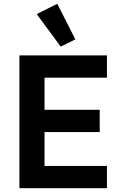

<svg xmlns="http://www.w3.org/2000/svg" viewBox="-20 -989 640 1009"><path d="M173 -915 281 -969 376 -782 299 -744ZM82 0V-698H542V-581H214V-412H504V-295H214V-117H542V0Z"/></svg>

Font: IBM Plex Sans Thai Looped SemiBold
Style: Regular
Weight: 600
Designer: Mike Abbink, Paul van der Laan, Pieter van Rosmalen, Ben Mitchell, Mark Frömberg
Foundry: Bold Monday
Version: Version 1.1